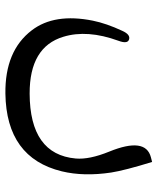

<svg xmlns="http://www.w3.org/2000/svg" viewBox="44 -358 581 708"><g transform="rotate(90 334.0 -3.5)"><path d="M615.7 -123.5Q630.9 -22.5 611.3 58.6Q561.5 263.2 324.7 266.6Q167 268.6 91.3 169.4Q27.3 85.9 55.7 -55.7Q65.9 -106 93.3 -164.6Q106.9 -194.8 124.5 -189.5Q142.6 -184.6 129.9 -150.4Q87.9 -35.2 115.2 53.2Q152.8 177.7 324.7 177.2Q548.8 176.3 564 7.3Q568.4 -43 538.6 -116.2Q483.9 -250.5 559.6 -270L576.7 -274.4Q607.9 -173.3 615.7 -123.5Z"/></g></svg>

Font: Gandom FD
Style: FD
Weight: 400
Foundry: DejaVu fonts team - Redesigned by Saber Rastikerdar - Based on Samim Font
Version: Version 0.6